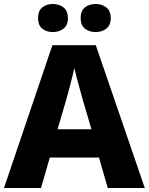

<svg xmlns="http://www.w3.org/2000/svg" viewBox="-20 -944 747 964"><path d="M521 0 477 -153H230L186 0H0L243 -717H461L707 0ZM397 -438Q392 -456 383.5 -486.5Q375 -517 366.5 -549Q358 -581 353 -603Q349 -581 340.5 -548.5Q332 -516 324 -485.5Q316 -455 311 -438L269 -295H439ZM171 -853Q171 -890 192.5 -907Q214 -924 245 -924Q276 -924 298.5 -907Q321 -890 321 -853Q321 -817 298.5 -800Q276 -783 245 -783Q214 -783 192.5 -800Q171 -817 171 -853ZM385 -853Q385 -890 406.5 -907Q428 -924 461 -924Q491 -924 513.5 -907Q536 -890 536 -853Q536 -817 513.5 -800Q491 -783 461 -783Q428 -783 406.5 -800Q385 -817 385 -853Z"/></svg>

Font: Noto Sans Gujarati UI ExtraBold
Style: Regular
Weight: 800
Designer: Jelle Bosma - Monotype Design Team, Universal Thirst
Foundry: Monotype Imaging Inc.
Version: Version 2.106; ttfautohint (v1.8.4.7-5d5b)